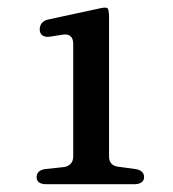

<svg xmlns="http://www.w3.org/2000/svg" viewBox="-20 -935 443 493"><path d="M74 -480C74 -468 83 -462 99 -462H325C341 -462 350 -469 350 -480C350 -492 342 -499 327 -501L283 -507C268 -509 260 -518 260 -533V-892C260 -905 258 -912 256 -914C253 -916 246 -916 234 -913L104 -885C90 -882 82 -873 82 -859C82 -846 92 -838 109 -841L141 -846C158 -849 168 -840 168 -823V-533C168 -518 159 -508 144 -506L97 -501C82 -499 74 -492 74 -480Z"/></svg>

Font: 寒蝉锦书宋Pro Soft
Style: Regular
Weight: 700
Designer: 寒蝉锦书宋{Warren} 思源宋体{Ryoko NISHIZUKA 西塚涼子 (kana & ideographs); Frank Grießhammer (Latin, Greek & Cyrillic); Wenlong ZHANG 
Foundry: Adobe & ChillType
Version: Version 2.000;Glyphs 3.1.1 (3135)